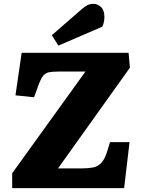

<svg xmlns="http://www.w3.org/2000/svg" viewBox="-20 -973 730 993"><path d="M652 -623 280 -102H402Q434 -102 459.5 -106.5Q485 -111 503.5 -130Q522 -149 535 -192L549 -238H650L622 0H43V-77L422 -603H288Q254 -603 234.5 -599.5Q215 -596 202.5 -580Q190 -564 177 -527L156 -470L60 -480L92 -700H645ZM401 -924Q419 -940 432.5 -946.5Q446 -953 464 -953Q485 -953 502.5 -936.5Q520 -920 520 -885Q520 -875 517.5 -860.5Q515 -846 509 -835L282 -737L248 -791Z"/></svg>

Font: Literata 12pt ExtraBold
Style: Italic
Weight: 800
Italic angle: -2°
Designer: Latin by Veronika Burian and Jose Scaglione. Greek by Irene Vlachou. Cyrillic by Vera Evstafieva
Foundry: TypeTogether
Version: Version 3.002